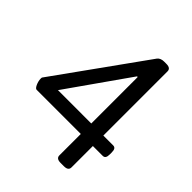

<svg xmlns="http://www.w3.org/2000/svg" viewBox="-199 -816 933 933"><g transform="rotate(45 267.5 -350.0)"><path d="M399 -702H383C369 -702 356 -697 349 -688L20 -229C18 -227 18 -223 18 -218C18 -199 31 -167 42 -167H346V-20C346 -6 355 2 376 2H399C420 2 429 -6 429 -20V-167H496C510 -167 516 -176 516 -197V-209C516 -230 510 -239 496 -239H429V-680C429 -694 420 -702 399 -702ZM342 -559 346 -557V-239H117Z"/></g></svg>

Font: Asap
Style: Regular
Weight: 400
Designer: Pablo Cosgaya
Foundry: Pablo Cosgaya
Version: Version 1.007;PS 001.007;hotconv 1.0.70;makeotf.lib2.5.58329